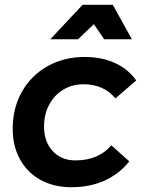

<svg xmlns="http://www.w3.org/2000/svg" viewBox="-20 -777 623 802"><path d="M33 -239Q33 -326 72 -394.5Q111 -463 179.5 -501Q248 -539 333 -539Q406 -539 461 -513.5Q516 -488 549 -441L462 -366Q414 -425 328 -425Q282 -425 244.5 -402.5Q207 -380 185.5 -340Q164 -300 164 -248Q164 -185 200 -146Q236 -107 295 -107Q391 -107 445 -170L520 -103Q479 -51 417.5 -23Q356 5 278 5Q205 5 149.5 -25.5Q94 -56 63.5 -111.5Q33 -167 33 -239ZM531 -613H415L372 -676L306 -613H190L325 -757H451Z"/></svg>

Font: Gontserrat Medium
Style: Italic
Weight: 500
Italic angle: -11.3°
Designer: Julieta Ulanovsky
Foundry: Julieta Ulanovsky
Version: Version 6.001